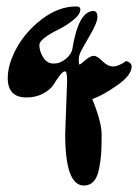

<svg xmlns="http://www.w3.org/2000/svg" viewBox="-20 -277 428 595"><path d="M182 138 188 -27Q188 -56 181.5 -56Q175 -56 165.5 -43.5Q156 -31 146.5 -15.5Q137 0 114.5 12.5Q92 25 62 25Q4 25 4 -35Q4 -78 32 -129Q60 -180 111 -218.5Q162 -257 216 -257Q229 -257 229 -248Q229 -233 209 -216.5Q189 -200 166 -188Q102 -157 102 -137.5Q102 -118 114 -99Q126 -80 146.5 -80Q167 -80 184 -94.5Q201 -109 204 -124Q223 -243 270 -243Q282 -242 282 -224.5Q282 -207 257 -164.5Q232 -122 228 -112Q224 -102 224 -89.5Q224 -77 226.5 -77Q229 -77 244.5 -90.5Q260 -104 270.5 -104Q281 -104 297.5 -87.5Q314 -71 330.5 -71Q347 -71 371 -88Q388 -83 388 -71Q388 -44 343 -12.5Q298 19 266 30Q295 102 295 139.5Q295 177 293.5 199Q292 221 287 246Q277 298 240 298Q182 298 182 138Z"/></svg>

Font: Dr Sugiyama
Style: Regular
Weight: 400
Designer: Alejandro Paul
Foundry: Alejandro Paul
Version: Version 1.000